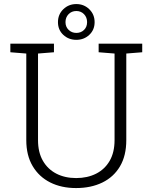

<svg xmlns="http://www.w3.org/2000/svg" viewBox="-20 -929 762 959"><path d="M359.9 10.3Q286.6 10.3 230.7 -17.8Q174.8 -45.9 143.1 -99.4Q111.3 -152.8 111.3 -229V-661.6L31.7 -668V-710.9H249.5V-668L169.9 -661.6V-229Q169.9 -168.5 194.1 -126.2Q218.3 -84 261.2 -61.8Q304.2 -39.6 360.4 -39.6Q416.5 -39.6 460 -61.5Q503.4 -83.5 527.8 -125.7Q552.2 -168 552.2 -229V-661.6L472.7 -668V-710.9H690.4V-668L610.8 -661.6V-229Q610.8 -151.4 579.3 -98.1Q547.9 -44.9 491.2 -17.3Q434.6 10.3 359.9 10.3ZM361.3 -730Q322.8 -730 296.1 -754.9Q269.5 -779.8 269.5 -818.4Q269.5 -856.9 296.1 -882.8Q322.8 -908.7 361.3 -908.7Q399.4 -908.7 426 -882.8Q452.6 -856.9 452.6 -818.4Q452.6 -779.8 426 -754.9Q399.4 -730 361.3 -730ZM361.3 -764.6Q384.3 -764.6 399.7 -779.5Q415 -794.4 415 -818.4Q415 -842.3 399.7 -858.2Q384.3 -874 361.3 -874Q337.9 -874 322.5 -858.2Q307.1 -842.3 307.1 -818.4Q307.1 -794.9 322.8 -779.8Q338.4 -764.6 361.3 -764.6Z"/></svg>

Font: Roboto Slab LO Light
Style: Regular
Weight: 300
Designer: Google
Version: Version 2.000